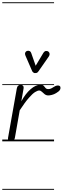

<svg xmlns="http://www.w3.org/2000/svg" viewBox="-25 -1250 555 1698"><path d="M70 0Q57.5 0 50.5 -7.5Q43.5 -15 46 -30.5L123.5 -467Q126.5 -484.5 136.5 -492.5Q146.5 -500.5 157.5 -500.5Q169.5 -500.5 178 -492.2Q186.5 -484 183 -464.5L163.5 -354Q200.5 -422 245.8 -461.2Q291 -500.5 333.5 -500.5Q353.5 -500.5 361.8 -491Q370 -481.5 377.8 -471.8Q385.5 -462 404 -462Q417 -462 431.2 -469.5Q445.5 -477 453 -482.5Q466.5 -491.5 479.8 -493.5Q493 -495.5 501.5 -490.5Q510 -485.5 510 -473.5Q510 -463.5 505.2 -455.5Q500.5 -447.5 492 -440.8Q483.5 -434 472 -427Q453.5 -415.5 434 -410.8Q414.5 -406 403 -406Q383.5 -406 369.8 -417Q356 -428 345 -438.8Q334 -449.5 321 -449.5Q307.5 -449.5 285.2 -435.8Q263 -422 229.8 -384.2Q196.5 -346.5 149.5 -274.5L107 -33Q104 -16 93 -8Q82 0 70 0ZM70 0Q57.5 0 50.5 -7.5Q43.5 -15 46 -30.5L123.5 -467Q126.5 -484.5 136.5 -492.5Q146.5 -500.5 157.5 -500.5Q169.5 -500.5 178 -492.2Q186.5 -484 183 -464.5L163.5 -354Q200.5 -422 245.8 -461.2Q291 -500.5 333.5 -500.5Q353.5 -500.5 361.8 -491Q370 -481.5 377.8 -471.8Q385.5 -462 404 -462Q417 -462 431.2 -469.5Q445.5 -477 453 -482.5Q466.5 -491.5 479.8 -493.5Q493 -495.5 501.5 -490.5Q510 -485.5 510 -473.5Q510 -463.5 505.2 -455.5Q500.5 -447.5 492 -440.8Q483.5 -434 472 -427Q453.5 -415.5 434 -410.8Q414.5 -406 403 -406Q383.5 -406 369.8 -417Q356 -428 345 -438.8Q334 -449.5 321 -449.5Q307.5 -449.5 285.2 -435.8Q263 -422 229.8 -384.2Q196.5 -346.5 149.5 -274.5L107 -33Q104 -16 93 -8Q82 0 70 0ZM282.5 -603.5Q278 -603.5 270.8 -608.2Q263.5 -613 259.5 -621L202.5 -752.5Q193 -773 198.2 -784.8Q203.5 -796.5 213.5 -799.5Q227 -803.5 237.5 -798.2Q248 -793 251.5 -780L290.5 -668.5L356.5 -779Q368 -798.5 381.8 -799.2Q395.5 -800 404 -793Q414 -783.5 413.8 -772Q413.5 -760.5 406 -749.5L315 -619Q306.5 -606.5 298.2 -605Q290 -603.5 282.5 -603.5ZM-5 420.5H453V428.5H-5ZM-5 -16H453V0H-5ZM-5 -505.5H453V-497.5H-5ZM-5 -1230H453V-1222H-5Z"/></svg>

Font: Edu VIC WA NT Pre Guide
Style: Regular
Weight: 400
Designer: Tina and Corey Anderson, Eben Sorkin, Mirko Velimirovic
Foundry: Google for Education
Version: Version 1.000